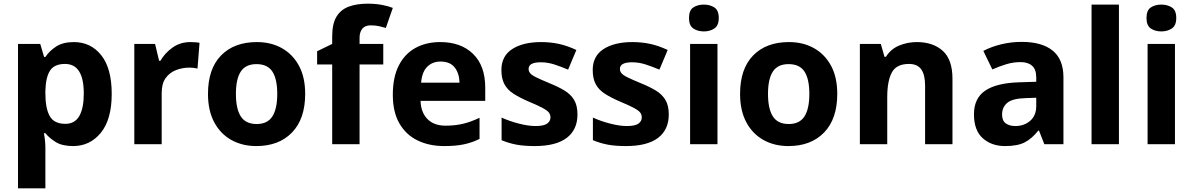

<svg xmlns="http://www.w3.org/2000/svg" viewBox="-20 -785 6493 1045"><path d="M382 -556Q474 -556 531 -484.5Q588 -413 588 -274Q588 -135 529 -62.5Q470 10 378 10Q319 10 284 -11.5Q249 -33 227 -60H219Q227 -18 227 20V240H78V-546H199L220 -475H227Q249 -508 286 -532Q323 -556 382 -556ZM334 -437Q276 -437 252.5 -401Q229 -365 227 -291V-275Q227 -196 250.5 -153.5Q274 -111 336 -111Q387 -111 411.5 -153.5Q436 -196 436 -276Q436 -437 334 -437Z M1016 -556Q1027 -556 1042 -555Q1057 -554 1066 -552L1055 -412Q1048 -414 1034.5 -415.5Q1021 -417 1011 -417Q973 -417 938 -403.5Q903 -390 881.5 -360Q860 -330 860 -278V0H711V-546H824L846 -454H853Q877 -496 919 -526Q961 -556 1016 -556Z M1641 -274Q1641 -138 1569.5 -64Q1498 10 1375 10Q1299 10 1239.5 -23Q1180 -56 1146 -119.5Q1112 -183 1112 -274Q1112 -410 1183 -483Q1254 -556 1378 -556Q1455 -556 1514 -523Q1573 -490 1607 -427.5Q1641 -365 1641 -274ZM1264 -274Q1264 -193 1290.5 -151.5Q1317 -110 1377 -110Q1436 -110 1462.5 -151.5Q1489 -193 1489 -274Q1489 -355 1462.5 -395.5Q1436 -436 1376 -436Q1317 -436 1290.5 -395.5Q1264 -355 1264 -274Z M2066 -434H1937V0H1788V-434H1706V-506L1788 -546V-586Q1788 -656 1811.5 -694.5Q1835 -733 1878.5 -749Q1922 -765 1981 -765Q2025 -765 2060.5 -758Q2096 -751 2118 -742L2080 -633Q2063 -638 2043 -642.5Q2023 -647 1997 -647Q1966 -647 1951.5 -628Q1937 -609 1937 -580V-546H2066Z M2376 -556Q2489 -556 2555 -491.5Q2621 -427 2621 -308V-236H2269Q2271 -173 2306.5 -137Q2342 -101 2405 -101Q2458 -101 2501 -111.5Q2544 -122 2590 -144V-29Q2550 -9 2505.5 0.5Q2461 10 2398 10Q2316 10 2253 -20.5Q2190 -51 2154 -113Q2118 -175 2118 -269Q2118 -365 2150.5 -428.5Q2183 -492 2241 -524Q2299 -556 2376 -556ZM2377 -450Q2334 -450 2305.5 -422Q2277 -394 2272 -335H2481Q2480 -385 2455 -417.5Q2430 -450 2377 -450Z M3123 -162Q3123 -79 3064.5 -34.5Q3006 10 2890 10Q2833 10 2792 2.5Q2751 -5 2710 -22V-145Q2754 -125 2805 -112Q2856 -99 2895 -99Q2939 -99 2957.5 -112Q2976 -125 2976 -146Q2976 -160 2968.5 -171Q2961 -182 2936 -196Q2911 -210 2858 -232Q2807 -254 2774 -275.5Q2741 -297 2725 -327.5Q2709 -358 2709 -404Q2709 -480 2768 -518Q2827 -556 2925 -556Q2976 -556 3022 -546Q3068 -536 3117 -513L3072 -406Q3032 -423 2996 -434.5Q2960 -446 2923 -446Q2857 -446 2857 -410Q2857 -397 2865.5 -386.5Q2874 -376 2898.5 -364Q2923 -352 2971 -332Q3018 -313 3052 -292.5Q3086 -272 3104.5 -241.5Q3123 -211 3123 -162Z M3620 -162Q3620 -79 3561.5 -34.5Q3503 10 3387 10Q3330 10 3289 2.5Q3248 -5 3207 -22V-145Q3251 -125 3302 -112Q3353 -99 3392 -99Q3436 -99 3454.5 -112Q3473 -125 3473 -146Q3473 -160 3465.5 -171Q3458 -182 3433 -196Q3408 -210 3355 -232Q3304 -254 3271 -275.5Q3238 -297 3222 -327.5Q3206 -358 3206 -404Q3206 -480 3265 -518Q3324 -556 3422 -556Q3473 -556 3519 -546Q3565 -536 3614 -513L3569 -406Q3529 -423 3493 -434.5Q3457 -446 3420 -446Q3354 -446 3354 -410Q3354 -397 3362.5 -386.5Q3371 -376 3395.5 -364Q3420 -352 3468 -332Q3515 -313 3549 -292.5Q3583 -272 3601.5 -241.5Q3620 -211 3620 -162Z M3811 -760Q3844 -760 3868 -744.5Q3892 -729 3892 -687Q3892 -646 3868 -630Q3844 -614 3811 -614Q3777 -614 3753.5 -630Q3730 -646 3730 -687Q3730 -729 3753.5 -744.5Q3777 -760 3811 -760ZM3885 -546V0H3736V-546Z M4537 -274Q4537 -138 4465.5 -64Q4394 10 4271 10Q4195 10 4135.5 -23Q4076 -56 4042 -119.5Q4008 -183 4008 -274Q4008 -410 4079 -483Q4150 -556 4274 -556Q4351 -556 4410 -523Q4469 -490 4503 -427.5Q4537 -365 4537 -274ZM4160 -274Q4160 -193 4186.5 -151.5Q4213 -110 4273 -110Q4332 -110 4358.5 -151.5Q4385 -193 4385 -274Q4385 -355 4358.5 -395.5Q4332 -436 4272 -436Q4213 -436 4186.5 -395.5Q4160 -355 4160 -274Z M4970 -556Q5058 -556 5111 -508.5Q5164 -461 5164 -356V0H5015V-319Q5015 -378 4994 -407.5Q4973 -437 4927 -437Q4859 -437 4834 -390.5Q4809 -344 4809 -257V0H4660V-546H4774L4794 -476H4802Q4828 -518 4873.5 -537Q4919 -556 4970 -556Z M5541 -557Q5651 -557 5709.5 -509.5Q5768 -462 5768 -364V0H5664L5635 -74H5631Q5596 -30 5557 -10Q5518 10 5450 10Q5377 10 5329 -32.5Q5281 -75 5281 -163Q5281 -250 5342 -291.5Q5403 -333 5525 -337L5620 -340V-364Q5620 -407 5597.5 -427Q5575 -447 5535 -447Q5495 -447 5457 -435.5Q5419 -424 5381 -407L5332 -508Q5376 -531 5429.5 -544Q5483 -557 5541 -557ZM5562 -251Q5490 -249 5462 -225Q5434 -201 5434 -162Q5434 -128 5454 -113.5Q5474 -99 5506 -99Q5554 -99 5587 -127.5Q5620 -156 5620 -208V-253Z M6070 0H5921V-760H6070Z M6301 -760Q6334 -760 6358 -744.5Q6382 -729 6382 -687Q6382 -646 6358 -630Q6334 -614 6301 -614Q6267 -614 6243.5 -630Q6220 -646 6220 -687Q6220 -729 6243.5 -744.5Q6267 -760 6301 -760ZM6375 -546V0H6226V-546Z"/></svg>

Font: Noto Sans Sinhala
Style: Bold
Weight: 700
Designer: Jelle Bosma - Monotype Design Team
Foundry: Monotype Imaging Inc.
Version: Version 2.006; ttfautohint (v1.8.4.7-5d5b)